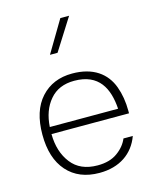

<svg xmlns="http://www.w3.org/2000/svg" viewBox="-116 -848 752 931"><g transform="rotate(-15 260.0 -382.0)"><path d="M479.5 -236.8V-249C479.5 -294.4 472.7 -335.4 459 -372.6C431.6 -446.8 367.7 -494.6 262.7 -494.6C197.8 -494.6 145.5 -473.1 106 -429.7C66.4 -386.2 46.9 -324.7 46.9 -245.1C46.9 -166 66.4 -104.5 105.5 -60.5C144.5 -16.6 198.7 5.4 267.6 5.4C368.7 5.4 439 -43.9 468.8 -126H421.9C411.6 -101.1 394 -79.1 368.2 -60.5C342.3 -41.5 309.1 -32.2 268.1 -32.2C210 -32.2 166 -51.3 136.2 -89.8C106.4 -127.9 90.8 -176.8 90.3 -236.8ZM91.3 -272C94.7 -326.7 110.8 -371.6 140.6 -406.2C169.9 -440.9 210.9 -458 263.2 -458C387.2 -458 427.2 -375 434.1 -272ZM182.6 -609.9H220.7L321.3 -769H277.3Z"/></g></svg>

Font: Estedad ExtraLight
Style: Regular
Weight: 200
Designer: Amin Abedi
Version: Version 7.3